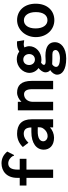

<svg xmlns="http://www.w3.org/2000/svg" viewBox="802 -1525 896 2540"><g transform="rotate(-90 1250.0 -255.0)"><path d="M360 -683C255 -683 167 -614 167 -475V-442H66V-353H167V0H276V-353H419V-442H276V-466C276 -553 303 -594 359 -594C404 -594 438 -561 453 -538C457 -523 459 -517 469 -517L515 -607C474 -657 422 -683 360 -683Z M632 -327C671 -368 710 -389 748 -389C806 -389 833 -359 834 -288H775C623 -288 540 -220 540 -124C540 -51 590 12 699 12C748 12 800 -9 835 -42V0H942V-284C942 -418 870 -477 752 -477C682 -477 623 -451 575 -401ZM837 -203C837 -174 834 -155 829 -145C817 -122 781 -73 719 -73C681 -73 651 -99 651 -130C651 -167 678 -207 796 -204L837 -203Z M1173 0V-270C1173 -338 1217 -385 1273 -385C1313 -385 1340 -354 1340 -282V0H1450V-283C1450 -423 1389 -477 1295 -477C1251 -477 1205 -454 1173 -419V-467H1060V0Z M1732 -395C1778 -395 1805 -359 1805 -317C1805 -276 1778 -241 1732 -241C1688 -241 1660 -276 1660 -317C1660 -366 1692 -395 1732 -395ZM1734 -481C1643 -481 1556 -407 1556 -313C1556 -268 1580 -219 1620 -194C1587 -167 1563 -133 1563 -102C1563 -79 1570 -55 1593 -39C1557 -17 1532 20 1532 53C1532 118 1595 173 1746 173C1891 173 1962 100 1962 24C1962 -50 1914 -102 1782 -102C1762 -102 1736 -99 1713 -99C1683 -99 1662 -104 1662 -122C1662 -137 1674 -148 1692 -160C1706 -156 1720 -155 1733 -155C1830 -155 1909 -228 1909 -316C1909 -338 1902 -360 1893 -381C1907 -386 1922 -389 1936 -389C1938 -389 1963 -386 1988 -383L1973 -478H1941C1901 -478 1867 -468 1838 -448C1809 -470 1775 -481 1734 -481ZM1801 -10C1841 -10 1857 8 1859 32C1857 67 1812 90 1748 90C1687 90 1635 76 1635 39C1635 22 1646 1 1670 -13C1714 -10 1753 -10 1801 -10Z M2254 -477C2131 -477 2029 -371 2029 -229C2029 -86 2128 16 2253 16C2378 16 2471 -76 2471 -231C2471 -386 2375 -477 2254 -477ZM2360 -229C2360 -130 2318 -75 2253 -75C2186 -75 2144 -137 2144 -233C2144 -329 2187 -387 2251 -387C2314 -387 2360 -330 2360 -229Z"/></g></svg>

Font: Inconsolata
Style: Bold
Weight: 700
Monospace: yes
Designer: Raph Levien, Kirill Tkachev(cyreal.org)
Foundry: Raph Levien, Kirill Tkachev(cyreal.org)
Version: Version 1.014